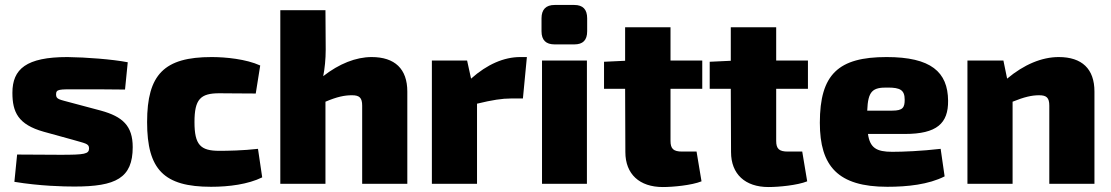

<svg xmlns="http://www.w3.org/2000/svg" viewBox="-20 -741 4480 774"><path d="M252 -511C86 -511 30 -463 30 -367C30 -289 53 -239 156 -210L272 -178C322 -163 339 -163 339 -143C339 -120 321 -117 224 -117C155 -117 79 -118 49 -118L38 -8C141 9 237 11 280 11C447 11 515 -23 515 -148C515 -234 474 -271 387 -295L267 -327C220 -340 206 -340 206 -360C206 -382 218 -381 290 -381C351 -381 418 -381 484 -380L495 -490C433 -502 328 -510 252 -511Z M833 -511C642 -511 573 -441 573 -249C573 -57 641 12 831 12C903 12 980 2 1037 -26L1020 -141C960 -134 896 -133 864 -133C788 -133 764 -157 764 -249C764 -341 788 -365 864 -365C904 -365 951 -364 1011 -364L1029 -477C972 -503 889 -511 833 -511Z M1478 -511C1415 -511 1347 -484 1283 -434C1289 -464 1293 -503 1293 -541L1292 -700H1110V0H1292V-331C1339 -351 1369 -357 1399 -357C1429 -357 1440 -347 1440 -315V0H1622V-372C1622 -463 1572 -511 1478 -511Z M2077 -511C2012 -511 1944 -482 1879 -424L1863 -497H1721V0H1903V-323C1965 -338 2004 -344 2040 -344H2088L2104 -511Z M2295 -721H2216C2181 -721 2163 -703 2163 -667V-615C2163 -579 2181 -562 2216 -562H2295C2330 -562 2347 -579 2347 -615V-667C2347 -703 2330 -721 2295 -721ZM2346 -497H2165V0H2346Z M2811 -383V-497H2683V-631H2500V-496L2415 -492V-383H2500L2501 -128C2501 -39 2558 13 2652 13C2693 13 2768 6 2808 -10L2788 -130H2730C2695 -130 2683 -141 2683 -173V-383Z M3237 -383V-497H3109V-631H2926V-496L2841 -492V-383H2926L2927 -128C2927 -39 2984 13 3078 13C3119 13 3194 6 3234 -10L3214 -130H3156C3121 -130 3109 -141 3109 -173V-383Z M3577 -129C3513 -129 3487 -145 3479 -201H3628C3757 -201 3803 -244 3802 -335C3801 -451 3733 -511 3554 -511C3360 -511 3285 -442 3285 -246C3285 -71 3358 12 3557 12C3638 12 3723 3 3788 -30L3772 -141C3694 -132 3620 -129 3577 -129ZM3559 -388C3609 -388 3627 -378 3627 -339C3627 -308 3620 -295 3577 -295H3476C3479 -375 3498 -389 3559 -388Z M4248 -511C4180 -511 4108 -481 4040 -424L4025 -497H3880V0H4062V-331C4109 -350 4139 -357 4169 -357C4199 -357 4210 -347 4210 -315V0H4392V-372C4392 -463 4342 -511 4248 -511Z"/></svg>

Font: Exo 2 Extra Bold
Style: Regular
Weight: 800
Designer: Natanael Gama
Version: Version 1.001;PS 001.001;hotconv 1.0.88;makeotf.lib2.5.64775